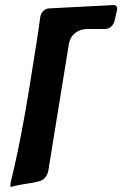

<svg xmlns="http://www.w3.org/2000/svg" viewBox="-20 -743 481 755"><path d="M439 -699C440 -703 441 -706 441 -709C441 -716 437 -723 426 -723H424L173 -710C155 -709 141 -695 138 -674C134 -643 129 -609 124 -577L118 -540C91 -367 64 -197 22 -25C21 -22 21 -18 21 -15C21 -11 22 -8 23 -8C25 -8 28 -9 31 -10C53 -16 76 -19 99 -23L108 -24C117 -27 127 -29 134 -30H133C152 -34 166 -50 170 -72L251 -571C257 -606 286 -629 324 -629H393C411 -629 426 -642 431 -663Z"/></svg>

Font: Bangerz
Style: Regular
Weight: 400
Designer: vernon adams
Foundry: Vernon Adams
Version: Version 2.10;December 28, 2023;FontCreator 13.0.0.2683 64-bi